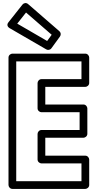

<svg xmlns="http://www.w3.org/2000/svg" viewBox="-20 -1197 620 1242"><path d="M148.4 -1116 314.3 -972.1 285 -931.9 91.5 -1044.1ZM161.4 -1170.9C149.5 -1181.2 133.5 -1177.8 125.4 -1167.5L34.4 -1052.5C20.1 -1034.5 32.9 -1020.3 41.5 -1015.4L279.5 -877.4C289.6 -871.5 304.5 -873.7 312.2 -884.3L368.2 -961.3C375.5 -971.4 374.2 -986.4 364.4 -994.9ZM507 -800V-685H248C232.9 -685 223 -670.7 223 -660V-496C223 -480.9 237.3 -471 248 -471H495V-356H248C232.9 -356 223 -341.7 223 -331V-165C223 -149.9 237.3 -140 248 -140H507V-25H85V-800ZM557 -825C557 -835.7 547.1 -850 532 -850H60C49.3 -850 35 -840.1 35 -825V0C35 10.7 44.9 25 60 25H532C542.7 25 557 15.1 557 0V-165C557 -175.7 547.1 -190 532 -190H273V-306H520C530.7 -306 545 -315.9 545 -331V-496C545 -506.7 535.1 -521 520 -521H273V-635H532C542.7 -635 557 -644.9 557 -660Z"/></svg>

Font: Hussar Techniczny
Style: Bold 
Weight: 700
Foundry: Cannot Into Space Fonts
Version: Version 0.77